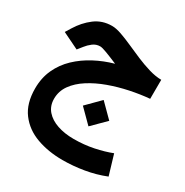

<svg xmlns="http://www.w3.org/2000/svg" viewBox="-184 -620 1062 1105"><g transform="rotate(30 347.0 -68.0)"><path d="M644.5 -346.7 644 -220.2Q582 -214.8 515.4 -200.9Q448.7 -187 386.2 -164.3Q323.7 -141.6 273.7 -109.6Q223.6 -77.6 194.1 -36.4Q164.6 4.9 164.6 55.7Q164.6 103 192.6 135.3Q220.7 167.5 268.8 183.8Q316.9 200.2 377.4 200.2Q446.3 200.2 508.8 187.3Q571.3 174.3 621.1 154.8L660.6 287.1Q594.7 313.5 523.4 325.4Q452.1 337.4 382.8 337.4Q288.1 337.4 210.4 309.3Q132.8 281.2 86.7 219.7Q40.5 158.2 40.5 58.6Q40.5 -11.7 66.9 -68.8Q93.3 -126 139.2 -169.7Q185.1 -213.4 244.1 -244.6Q303.2 -275.9 368.2 -293.9Q322.3 -313.5 290 -325.7Q257.8 -337.9 244.6 -337.9Q217.8 -337.9 196.5 -321.5Q175.3 -305.2 161.1 -286.6L135.3 -254.4L25.9 -307.6L47.9 -343.3Q82.5 -399.9 131.3 -437Q180.2 -474.1 245.1 -474.1Q272 -474.1 308.3 -461.4Q344.7 -448.7 386.5 -429.9Q428.2 -411.1 472.7 -392.3Q517.1 -373.5 561 -360.4Q605 -347.2 644.5 -346.7ZM415.5 -80.6 503.4 7.3 415.5 94.7 328.1 7.3Z"/></g></svg>

Font: Vazirmatn FD ExtraBold
Style: Regular
Weight: 800
Designer: Saber Rastikerdar
Foundry: Saber Rastikerdar
Version: Version 33.003